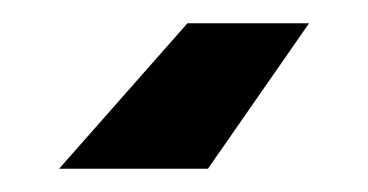

<svg xmlns="http://www.w3.org/2000/svg" viewBox="-20 -20 316 165"><path d="M141.1 0H245.6L158.7 125H30.8Z"/></svg>

Font: Giphurs Medium
Style: Regular
Weight: 500
Version: Version 0.920; ttfautohint (v1.8.4.7-5d5b)